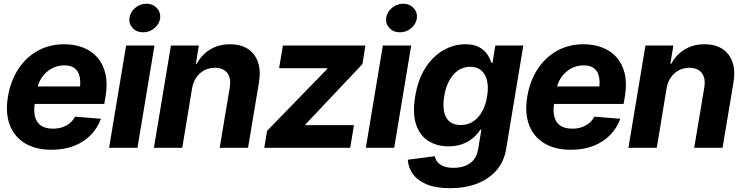

<svg xmlns="http://www.w3.org/2000/svg" viewBox="-20 -789 3967 1025"><path d="M255.1 10.5Q170.6 10.5 113.4 -24Q56.2 -58.5 32.1 -122Q8 -185.4 22.3 -272.5Q36.2 -356.2 77 -419.2Q117.8 -482.2 180.6 -517.5Q243.4 -552.7 322.9 -552.7Q377.7 -552.7 423 -535.3Q468.3 -517.9 499.2 -483.1Q530.2 -448.2 542.6 -396.2Q555.1 -344.1 543.6 -274.4L536.8 -234.2H76.1L91.5 -327.5H479.2L404.4 -304.3Q411.6 -346.1 405.9 -376.4Q400.2 -406.7 380.3 -423.4Q360.4 -440 323.6 -440Q286.1 -440 255.1 -422.7Q224.1 -405.4 203.7 -375.6Q183.2 -345.9 176.9 -307.8L166.1 -241.8Q159.1 -197.7 166.9 -166.4Q174.7 -135.2 198.5 -118.7Q222.4 -102.1 262.6 -102.1Q289.5 -102.1 312.1 -109.6Q334.8 -117.1 352.2 -131.4Q369.7 -145.8 380.8 -166.2L519.2 -154.9Q500.3 -104.5 463.7 -67.3Q427.1 -30.2 374.7 -9.8Q322.2 10.5 255.1 10.5Z M562.4 0 653.2 -545.9H804.6L713.8 0ZM744 -616.6Q710.4 -616.1 688.9 -638.7Q667.4 -661.2 671 -692.6Q675 -724.5 701.5 -746.8Q728 -769.1 761.6 -769.1Q795.6 -769.1 816.8 -746.8Q838.1 -724.5 835.1 -692.6Q831.1 -661.2 804.7 -638.7Q778.3 -616.1 744 -616.6Z M1005 -315.2 953 0H801.7L892.5 -545.9H1041.5L1025.7 -448.8H1030.6Q1056.2 -497 1101.9 -524.9Q1147.5 -552.7 1208.3 -552.7Q1265 -552.7 1303.2 -527.9Q1341.3 -503.1 1357.2 -457.2Q1373 -411.2 1362.2 -347.3L1304.2 0H1152.8L1206.3 -320.3Q1214.9 -370.2 1194.1 -398.6Q1173.2 -427 1127.2 -427.1Q1096.7 -427.1 1071.1 -413.8Q1045.5 -400.5 1028.1 -375.6Q1010.7 -350.8 1005 -315.2Z M1390.9 0 1405.6 -90.4 1726.7 -420.9 1728.2 -425H1470L1490.3 -545.9H1930.8L1914.9 -446.9L1610.8 -125L1609.5 -120.9H1869.4L1849.7 0Z M1933 0 2023.8 -545.9H2175.2L2084.4 0ZM2114.6 -616.6Q2081.1 -616.1 2059.5 -638.7Q2038 -661.2 2041.6 -692.6Q2045.6 -724.5 2072.1 -746.8Q2098.6 -769.1 2132.2 -769.1Q2166.2 -769.1 2187.5 -746.8Q2208.7 -724.5 2205.7 -692.6Q2201.7 -661.2 2175.3 -638.7Q2148.9 -616.1 2114.6 -616.6Z M2383 215.8Q2308.9 215.8 2259.6 195.8Q2210.3 175.7 2185 141.2Q2159.8 106.6 2157 63.7L2300.8 44.9Q2304.4 61.5 2315.5 75.7Q2326.6 89.8 2347.9 98.4Q2369.1 107 2402.7 107Q2452.1 107.2 2488.2 83.2Q2524.4 59.1 2533.4 3.3L2549.8 -96.5H2543.8Q2530.2 -74.2 2506.8 -53.7Q2483.5 -33.2 2450.4 -20.6Q2417.4 -7.9 2373.8 -7.6Q2312.4 -7.9 2266.8 -36.6Q2221.2 -65.2 2201.4 -124.2Q2181.5 -183.1 2196.3 -273.6Q2211.7 -366.7 2252.4 -428.7Q2293.1 -490.6 2348.5 -521.7Q2404 -552.7 2464.1 -552.7Q2509.7 -552.7 2537.8 -537.4Q2565.9 -522 2581.2 -499Q2596.4 -476.1 2602.9 -453.7H2609.4L2624.2 -545.9H2773.8L2682.2 5.7Q2670.8 75.1 2629.1 121.9Q2587.4 168.8 2524 192.3Q2460.5 215.8 2383 215.8ZM2439.3 -121.5Q2475.6 -121.5 2504.5 -139.7Q2533.4 -157.9 2553 -192.2Q2572.6 -226.5 2580.5 -274.4Q2588.2 -322.4 2580.2 -357.8Q2572.3 -393.2 2549.7 -412.8Q2527.1 -432.4 2490.4 -432.4Q2453 -432.4 2424.4 -412.2Q2395.7 -392 2377.2 -356.4Q2358.7 -320.8 2351.2 -274.4Q2343.7 -227.7 2350.6 -193.3Q2357.6 -158.8 2379.8 -140.1Q2402.1 -121.5 2439.3 -121.5Z M3027.5 10.5Q2943.1 10.5 2885.8 -24Q2828.6 -58.5 2804.5 -122Q2780.5 -185.4 2794.7 -272.5Q2808.7 -356.2 2849.5 -419.2Q2890.2 -482.2 2953 -517.5Q3015.8 -552.7 3095.4 -552.7Q3150.2 -552.7 3195.5 -535.3Q3240.7 -517.9 3271.7 -483.1Q3302.6 -448.2 3315.1 -396.2Q3327.5 -344.1 3316 -274.4L3309.3 -234.2H2848.5L2864 -327.5H3251.7L3176.9 -304.3Q3184.1 -346.1 3178.4 -376.4Q3172.7 -406.7 3152.7 -423.4Q3132.8 -440 3096.1 -440Q3058.6 -440 3027.6 -422.7Q2996.6 -405.4 2976.1 -375.6Q2955.7 -345.9 2949.3 -307.8L2938.6 -241.8Q2931.5 -197.7 2939.4 -166.4Q2947.2 -135.2 2971 -118.7Q2994.8 -102.1 3035.1 -102.1Q3061.9 -102.1 3084.6 -109.6Q3107.2 -117.1 3124.7 -131.4Q3142.2 -145.8 3153.2 -166.2L3291.7 -154.9Q3272.8 -104.5 3236.2 -67.3Q3199.6 -30.2 3147.1 -9.8Q3094.6 10.5 3027.5 10.5Z M3538.2 -315.2 3486.2 0H3334.9L3425.7 -545.9H3574.7L3558.9 -448.8H3563.8Q3589.5 -497 3635.1 -524.9Q3680.7 -552.7 3741.5 -552.7Q3798.2 -552.7 3836.4 -527.9Q3874.5 -503.1 3890.4 -457.2Q3906.2 -411.2 3895.4 -347.3L3837.4 0H3686L3739.6 -320.3Q3748.1 -370.2 3727.3 -398.6Q3706.4 -427 3660.4 -427.1Q3629.9 -427.1 3604.3 -413.8Q3578.7 -400.5 3561.3 -375.6Q3543.9 -350.8 3538.2 -315.2Z"/></svg>

Font: Inter Tight
Style: Italic
Weight: 400
Italic angle: -9.39999°
Designer: Rasmus Andersson
Foundry: rsms
Version: Version 3.002